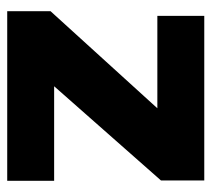

<svg xmlns="http://www.w3.org/2000/svg" viewBox="-47 -539 586 532"><g transform="rotate(90 246.0 -273.0)"><path d="M481 0V-130H219L480 -426V-546H24V-416H280L11 -120V0Z"/></g></svg>

Font: Plus Jakarta Sans ExtraBold
Style: Regular
Weight: 800
Designer: Gumpita Rahayu
Foundry: Tokotype
Version: Version 2.071;gftools[0.9.30]